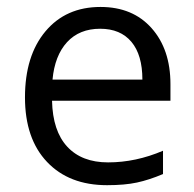

<svg xmlns="http://www.w3.org/2000/svg" viewBox="-20 -526 561 555"><path d="M289.6 9.3Q179.7 9.3 116 -57.9Q52.2 -125 52.2 -244.6Q52.2 -364.7 111.3 -435.3Q170.4 -505.9 270.5 -505.9Q363.8 -505.9 418.2 -444.6Q472.7 -383.3 472.7 -282.7V-234.9H130.4Q132.3 -147.5 174.3 -102.1Q216.3 -56.6 292.5 -56.6Q372.6 -56.6 451.2 -90.3V-22.9Q411.1 -5.9 375.7 1.7Q340.3 9.3 289.6 9.3ZM269.5 -442.9Q209.5 -442.9 173.8 -404.1Q138.2 -365.2 131.8 -295.9H391.6Q391.6 -367.2 359.9 -405Q328.1 -442.9 269.5 -442.9Z"/></svg>

Font: Bpm'online Open Sans
Style: Regular
Weight: 400
Foundry: Ascender Corporation
Version: Version 1.10